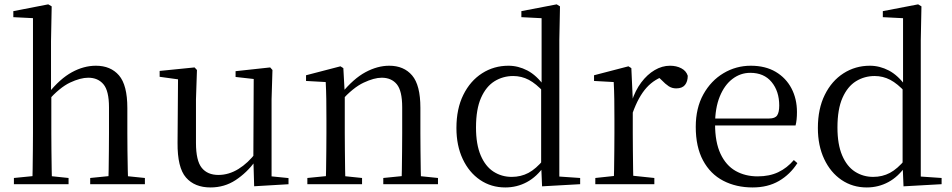

<svg xmlns="http://www.w3.org/2000/svg" viewBox="-20 -825 4264 860"><path d="M42.3 0V-27.8L151.1 -38.6H183.7L287.1 -27.8V0ZM124.7 0Q125.7 -24.4 126.2 -65.3Q126.7 -106.3 127.2 -150.7Q127.7 -195.1 127.7 -228.5V-743.7L39.7 -748.1V-775.1L196.1 -805.5L211.5 -796.5L208.5 -641V-411.6L209.9 -399.2V-228.5Q209.9 -195.1 210.4 -150.7Q210.9 -106.3 211.5 -65.3Q212.1 -24.4 213.1 0ZM384 0V-27.8L491.5 -38.6H523.7L629 -27.8V0ZM465 0Q466.2 -24.4 466.7 -64.8Q467.2 -105.3 467.7 -149.7Q468.2 -194.1 468.2 -228.5V-344.3Q468.2 -418.1 443.4 -447.5Q418.7 -476.9 375.4 -476.9Q340.3 -476.9 294 -455.2Q247.8 -433.5 193.4 -372.6L174.4 -407H196.2Q248.8 -472.4 302.1 -501.5Q355.4 -530.6 409.5 -530.6Q475.6 -530.6 513 -487.3Q550.4 -443.9 550.4 -341.1V-228.5Q550.4 -194.1 550.9 -149.7Q551.4 -105.3 552.3 -64.8Q553.2 -24.4 554.2 0Z M922.9 14.6Q851.8 14.6 813.1 -29.8Q774.3 -74.2 775.3 -185.8L777.5 -483.7L799.7 -466.6L695.1 -481V-507.3L851.5 -523L862.2 -511.5L857.8 -380.4V-185.1Q857.8 -105.3 883.6 -73.3Q909.4 -41.4 958.3 -41.4Q1004.8 -41.4 1048.1 -68.1Q1091.4 -94.9 1126.9 -141.8L1150.1 -103H1123.7Q1085.1 -51 1035.2 -18.2Q985.3 14.6 922.9 14.6ZM1118.4 9.3 1114.8 -114.1V-115.5L1116.4 -471.2L1035.2 -480.3V-506.2L1190.2 -523L1200.4 -511.5L1196.4 -380.4V-35L1272.3 -27.4V0.2Z M1356.7 0V-27.8L1465.4 -38.6H1497.8L1601.7 -27.8V0ZM1438.9 0Q1440.1 -24.4 1440.6 -65.3Q1441.1 -106.3 1441.6 -150.7Q1442.1 -195.1 1442.1 -228.5V-289.4Q1442.1 -340.8 1441.5 -380.8Q1440.9 -420.7 1438.9 -457.5L1350.8 -462.4V-487.9L1504.9 -528L1517.9 -519.8L1524.3 -403.1V-401.7V-228.5Q1524.3 -195.1 1524.8 -150.7Q1525.3 -106.3 1525.8 -65.3Q1526.3 -24.4 1527.3 0ZM1696.8 0V-27.8L1804.3 -38.6H1837.3L1941.8 -27.8V0ZM1778.5 0Q1779.5 -24.4 1780 -64.8Q1780.5 -105.3 1781 -149.7Q1781.5 -194.1 1781.5 -228.5V-344.3Q1781.5 -418.1 1757.4 -447.5Q1733.3 -476.9 1689.6 -476.9Q1655.9 -476.9 1608.8 -454.8Q1561.6 -432.7 1507.2 -372.4L1498.7 -406H1508.8Q1563.4 -472.9 1617.1 -501.7Q1670.9 -530.6 1723.5 -530.6Q1789 -530.6 1826 -487.1Q1863 -443.5 1863 -342.4V-228.5Q1863 -194.1 1863.5 -149.7Q1864 -105.3 1864.6 -64.8Q1865.2 -24.4 1866.2 0Z M2243.4 14.6Q2180 14.6 2130.4 -19Q2080.9 -52.6 2052.7 -112.6Q2024.4 -172.7 2024.4 -251.6Q2024.4 -337.9 2055.4 -400.3Q2086.3 -462.8 2139.3 -496.7Q2192.2 -530.6 2257.4 -530.6Q2301.2 -530.6 2342.3 -509.2Q2383.5 -487.7 2419.7 -437.5H2429.5L2416.8 -411.3Q2381.2 -450.3 2348.6 -467.4Q2316 -484.5 2278.8 -484.5Q2232.9 -484.5 2195 -461.1Q2157.2 -437.6 2134.7 -386.9Q2112.1 -336.1 2112.1 -253.7Q2112.1 -178.2 2133.2 -128.9Q2154.2 -79.6 2190.6 -56.1Q2227.1 -32.7 2272.2 -32.7Q2313.2 -32.7 2347 -50.6Q2380.7 -68.5 2415.4 -110.2L2427.9 -82.4H2418.5Q2384.7 -33.4 2340.1 -9.4Q2295.5 14.6 2243.4 14.6ZM2408 9.6 2403.9 -88.8V-91.6V-430.7L2405.9 -440.3V-743.5L2315.3 -748.1V-775.1L2473.5 -805.5L2488.3 -796.5L2485.3 -644.4V-34.2L2578.6 -27.8V0Z M2646.5 0V-27.8L2756.6 -39.6H2797.9L2910.9 -27.8V0ZM2728.9 0Q2730.1 -24.4 2730.6 -65.3Q2731.1 -106.3 2731.6 -150.7Q2732.1 -195.1 2732.1 -228.5V-289.4Q2732.1 -341 2731.5 -380.9Q2730.9 -420.7 2728.9 -457.5L2640.8 -462.4V-487.9L2794.9 -528L2807.9 -519.8L2814.3 -379V-378V-228.5Q2814.3 -195.1 2814.8 -150.7Q2815.3 -106.3 2815.8 -65.3Q2816.3 -24.4 2817.3 0ZM2813.5 -318.6 2791.9 -371H2809.7Q2825.2 -419.5 2852.1 -455.5Q2879 -491.4 2912.4 -511Q2945.8 -530.6 2981 -530.6Q3009.9 -530.6 3031.7 -519.1Q3053.6 -507.7 3060.6 -485.6Q3060.4 -459.5 3048 -444.3Q3035.7 -429.1 3008.7 -429.1Q2990.2 -429.1 2975.3 -438.7Q2960.5 -448.4 2942.8 -466.9L2919.8 -488.8L2965.3 -487.2Q2913 -473 2876.4 -432.7Q2839.8 -392.5 2813.5 -318.6Z M3351.3 14.6Q3277.5 14.6 3219.6 -15.4Q3161.7 -45.5 3129.1 -106.2Q3096.4 -167 3096.4 -256.8Q3096.4 -341.1 3130.5 -402.5Q3164.6 -463.8 3220.8 -497.2Q3277 -530.6 3342.9 -530.6Q3408.2 -530.6 3454.4 -503.3Q3500.6 -475.9 3525.1 -429.2Q3549.7 -382.4 3549.7 -323.2Q3549.7 -286.8 3543.4 -262.9H3134.6V-294.2H3425.3Q3451.6 -294.2 3461 -308.2Q3470.3 -322.1 3470.3 -352.3Q3470.3 -416.2 3436.2 -457.5Q3402.2 -498.8 3340.6 -498.8Q3296.8 -498.8 3261 -471.6Q3225.1 -444.5 3204 -392.8Q3182.9 -341.2 3182.9 -268.7Q3182.9 -188 3207.4 -135.9Q3231.9 -83.8 3274.9 -59.4Q3318 -35 3373.5 -35Q3426.5 -35 3465.8 -53.7Q3505.2 -72.3 3535.7 -108.1L3551.6 -94.3Q3519 -43.5 3469 -14.4Q3419 14.6 3351.3 14.6Z M3862.4 14.6Q3799 14.6 3749.4 -19Q3699.9 -52.6 3671.7 -112.6Q3643.4 -172.7 3643.4 -251.6Q3643.4 -337.9 3674.4 -400.3Q3705.3 -462.8 3758.3 -496.7Q3811.2 -530.6 3876.4 -530.6Q3920.2 -530.6 3961.3 -509.2Q4002.5 -487.7 4038.7 -437.5H4048.5L4035.8 -411.3Q4000.2 -450.3 3967.6 -467.4Q3935 -484.5 3897.8 -484.5Q3851.9 -484.5 3814 -461.1Q3776.2 -437.6 3753.7 -386.9Q3731.1 -336.1 3731.1 -253.7Q3731.1 -178.2 3752.2 -128.9Q3773.2 -79.6 3809.6 -56.1Q3846.1 -32.7 3891.2 -32.7Q3932.2 -32.7 3966 -50.6Q3999.7 -68.5 4034.4 -110.2L4046.9 -82.4H4037.5Q4003.7 -33.4 3959.1 -9.4Q3914.5 14.6 3862.4 14.6ZM4027 9.6 4022.9 -88.8V-91.6V-430.7L4024.9 -440.3V-743.5L3934.3 -748.1V-775.1L4092.5 -805.5L4107.3 -796.5L4104.3 -644.4V-34.2L4197.6 -27.8V0Z"/></svg>

Font: Noto Serif SC
Style: Regular
Weight: 200
Designer: Ryoko NISHIZUKA 西塚涼子 (kana & ideographs); Frank Grießhammer (Latin, Greek & Cyrillic); Wenlong ZHANG 张文龙 (bopomofo); San
Foundry: Adobe
Version: Version 2.001;hotconv 1.1.0;makeotfexe 2.6.0